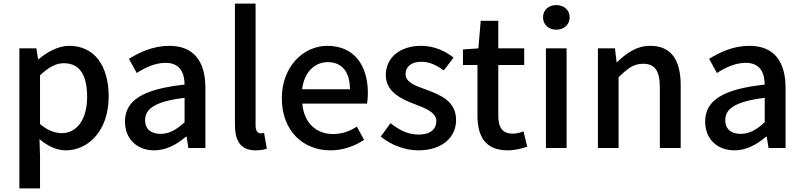

<svg xmlns="http://www.w3.org/2000/svg" viewBox="-20 -817 4433 1060"><path d="M87 223H201V45L198 -49C245 -9 294 13 343 13C467 13 580 -95 580 -284C580 -453 502 -564 362 -564C301 -564 241 -530 193 -490H190L181 -550H87ZM321 -82C287 -82 244 -95 201 -132V-401C248 -446 289 -468 332 -468C424 -468 461 -397 461 -282C461 -153 401 -82 321 -82Z M832 13C898 13 957 -20 1007 -63H1010L1020 0H1114V-331C1114 -477 1051 -564 914 -564C826 -564 749 -528 692 -492L735 -414C782 -444 836 -470 894 -470C975 -470 998 -414 999 -350C770 -325 670 -264 670 -146C670 -49 737 13 832 13ZM867 -78C818 -78 781 -100 781 -154C781 -216 836 -257 999 -277V-142C954 -101 915 -78 867 -78Z M1391 13C1419 13 1439 9 1453 4L1438 -83C1428 -81 1424 -81 1419 -81C1405 -81 1391 -92 1391 -123V-797H1277V-129C1277 -40 1308 13 1391 13Z M1804 13C1876 13 1939 -11 1990 -45L1950 -118C1910 -92 1868 -77 1819 -77C1724 -77 1658 -140 1649 -245H2006C2009 -258 2011 -281 2011 -303C2011 -459 1933 -564 1787 -564C1658 -564 1536 -453 1536 -274C1536 -93 1655 13 1804 13ZM1648 -324C1659 -421 1720 -474 1789 -474C1869 -474 1912 -419 1912 -324Z M2289 13C2425 13 2498 -62 2498 -154C2498 -258 2413 -292 2336 -321C2276 -343 2219 -361 2219 -408C2219 -446 2247 -476 2307 -476C2353 -476 2392 -456 2430 -428L2484 -499C2439 -534 2379 -564 2305 -564C2184 -564 2110 -495 2110 -403C2110 -310 2194 -271 2267 -243C2327 -220 2389 -198 2389 -148C2389 -106 2358 -74 2292 -74C2233 -74 2185 -98 2136 -137L2082 -63C2135 -19 2213 13 2289 13Z M2783 13C2823 13 2860 3 2891 -7L2870 -92C2854 -85 2830 -79 2811 -79C2754 -79 2731 -113 2731 -179V-458H2874V-550H2731V-702H2634L2621 -550L2536 -544V-458H2616V-180C2616 -64 2659 13 2783 13Z M2994 0H3108V-550H2994ZM3051 -653C3093 -653 3125 -681 3125 -721C3125 -762 3093 -789 3051 -789C3009 -789 2978 -762 2978 -721C2978 -681 3009 -653 3051 -653Z M3281 0H3395V-390C3444 -439 3479 -465 3530 -465C3595 -465 3623 -427 3623 -332V0H3738V-346C3738 -486 3686 -564 3569 -564C3494 -564 3438 -523 3387 -474H3384L3375 -550H3281Z M4035 13C4101 13 4160 -20 4210 -63H4213L4223 0H4317V-331C4317 -477 4254 -564 4117 -564C4029 -564 3952 -528 3895 -492L3938 -414C3985 -444 4039 -470 4097 -470C4178 -470 4201 -414 4202 -350C3973 -325 3873 -264 3873 -146C3873 -49 3940 13 4035 13ZM4070 -78C4021 -78 3984 -100 3984 -154C3984 -216 4039 -257 4202 -277V-142C4157 -101 4118 -78 4070 -78Z"/></svg>

Font: Source Han Sans KR Medium
Style: Regular
Weight: 500
Designer: Ryoko NISHIZUKA (kana & ideographs); Paul D. Hunt (Latin, Greek & Cyrillic); Wenlong ZHANG (bopomofo); Sandoll Communica
Foundry: Adobe Systems Incorporated
Version: Version 1.001;PS 1.001;hotconv 1.0.78;makeotf.lib2.5.61930